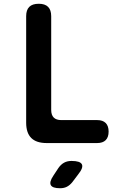

<svg xmlns="http://www.w3.org/2000/svg" viewBox="-20 -760 640 1020"><path d="M228 0Q173 0 146 -27Q119 -54 119 -108V-674Q119 -707 135.5 -723.5Q152 -740 186 -740Q219 -740 235.5 -723.5Q252 -707 252 -674V-176Q252 -149 265.5 -135.5Q279 -122 306 -122H497Q526 -122 541.5 -106.5Q557 -91 557 -61Q557 -31 541.5 -15.5Q526 0 496 0ZM263 174 290 133Q303 114 320 104.5Q337 95 360 95Q406 95 415 113Q424 131 395 167L364 208Q351 224 335.5 232Q320 240 299 240Q259 240 250 223.5Q241 207 263 174Z"/></svg>

Font: Maple Mono NL
Style: Bold
Weight: 700
Monospace: yes
Designer: subframe7536
Version: Version 7.000